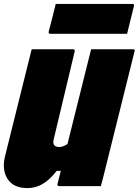

<svg xmlns="http://www.w3.org/2000/svg" viewBox="-21 -952 709 982"><path d="M119 10Q47 10 17 -38Q-13 -86 6 -158Q34 -268 61 -379Q88 -490 116 -600Q122 -625 128.5 -650Q135 -675 141 -700H353Q363 -700 361 -689Q335 -578 308 -467Q281 -356 255 -245Q248 -220 256 -210Q264 -200 283 -200Q299 -200 324 -215Q354 -336 384.5 -457.5Q415 -579 445 -700H659Q671 -700 667 -689L523 -110Q516 -80 508.5 -52Q501 -24 495 0H281Q276 0 274 -3.5Q272 -7 273 -11Q281 -43 290 -78H269Q233 -32 197 -11Q161 10 119 10ZM264 -932H656Q667 -932 664 -921Q655 -884 646.5 -850Q638 -816 629 -779H237Q226 -779 228 -790Q238 -827 246.5 -861Q255 -895 264 -932Z"/></svg>

Font: Recursive Mn Lnr St XBk
Style: Italic
Weight: 1000
Italic angle: -15°
Monospace: yes
Version: Version 1.079;hotconv 1.0.112;makeotfexe 2.5.65598; ttfautoh